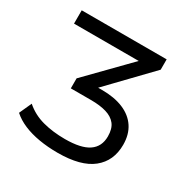

<svg xmlns="http://www.w3.org/2000/svg" viewBox="-160 -854 999 1012"><g transform="rotate(30 339.0 -348.0)"><path d="M319 9Q259 9 206 0Q153 -9 110.5 -27Q68 -45 38 -72L72 -147Q119 -106 180.5 -89.5Q242 -73 316 -73Q414 -73 460 -104.5Q506 -136 506 -198Q506 -245 485.5 -271Q465 -297 426.5 -308.5Q388 -320 333 -320H210V-381L478 -655L483 -624H54V-705H571V-642L307 -368L287 -395H357Q432 -395 486 -372.5Q540 -350 569 -306.5Q598 -263 598 -200Q598 -102 529 -46.5Q460 9 319 9Z"/></g></svg>

Font: Nunito Sans 7pt
Style: Regular
Weight: 400
Designer: Vernon Adams
Foundry: Vernon Adams
Version: Version 3.101;gftools[0.9.27]